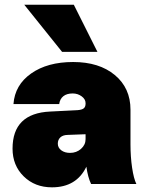

<svg xmlns="http://www.w3.org/2000/svg" viewBox="-20 -780 616 814"><path d="M83 -759.8H293L393.1 -560.1H243.2ZM533.2 -168Q533.2 -115.7 540 -69.3Q546.9 -22.9 558.1 0H366.2Q352.5 -28.3 346.2 -73.2Q304.2 14.2 200.2 14.2Q127.9 14.2 80.6 -32.2Q33.2 -78.6 33.2 -149.9Q33.2 -299.8 192.9 -307.1L309.1 -313Q327.6 -314.5 335.2 -320.8Q342.8 -327.1 342.8 -340.8V-342.8Q342.8 -359.4 326.2 -371.6Q309.6 -383.8 288.1 -383.8Q263.2 -383.8 248.5 -372.1Q233.9 -360.4 231 -338.9H37.1Q43 -419.9 112.1 -468.5Q181.2 -517.1 290 -517.1Q400.4 -517.1 466.8 -461.9Q533.2 -406.7 533.2 -314.9ZM225.1 -170.9Q225.1 -153.8 239.7 -142.8Q254.4 -131.8 276.9 -131.8Q304.2 -131.8 323.5 -148.9Q342.8 -166 342.8 -189.9V-210.9L266.1 -208Q246.6 -207.5 235.8 -197.5Q225.1 -187.5 225.1 -170.9Z"/></svg>

Font: Overused Grotesk Black
Style: Regular
Weight: 900
Version: Version 0.002